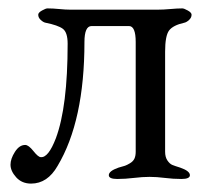

<svg xmlns="http://www.w3.org/2000/svg" viewBox="-20 -423 504 457"><path d="M77 -49Q95 -47 113 -94Q141 -169 141 -319Q141 -346 129.5 -354.5Q118 -363 88 -369Q83 -370 77 -375.5Q71 -381 71 -388Q71 -393 80 -398Q89 -403 93 -403Q106 -403 121 -401.5Q136 -400 147 -400H356Q369 -400 385.5 -401.5Q402 -403 414 -403Q418 -403 427 -398Q436 -393 436 -388Q436 -381 430 -375.5Q424 -370 419 -369Q392 -363 382.5 -350.5Q373 -338 373 -300V-62Q373 -49 378.5 -41Q384 -33 390 -30.5Q396 -28 409 -24Q432 -16 432 -6Q432 3 412 3Q392 3 372.5 0.5Q353 -2 336 -2Q319 -2 298.5 0.5Q278 3 259 3Q239 3 239 -6Q239 -16 262 -24Q273 -27 277.5 -28.5Q282 -30 289.5 -34.5Q297 -39 300 -45.5Q303 -52 303 -62V-323Q303 -361 287 -361H198Q181 -361 181 -323Q181 -135 117 -28Q93 14 54 14Q32 14 18.5 -1Q5 -16 5 -31Q5 -45 15.5 -61.5Q26 -78 40 -78Q48 -78 59.5 -63.5Q71 -49 77 -49Z"/></svg>

Font: EB Garamond 08
Style: Regular
Weight: 400
Version: Version 0.016 ; ttfautohint (v1.5)